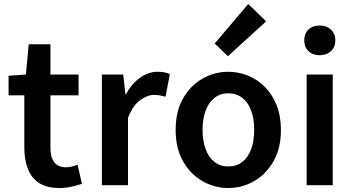

<svg xmlns="http://www.w3.org/2000/svg" viewBox="-20 -929 1771 963"><path d="M278 14Q214 14 175.5 -11.5Q137 -37 119.5 -82.5Q102 -128 102 -188V-451H23V-549L110 -555L124 -707H233V-555H374V-451H233V-187Q233 -139 252.5 -114.5Q272 -90 312 -90Q326 -90 341.5 -94Q357 -98 369 -103L391 -7Q369 0 340.5 7Q312 14 278 14Z M491 0V-555H598L609 -456H611Q641 -510 683 -539.5Q725 -569 769 -569Q791 -569 805.5 -566Q820 -563 832 -557L810 -444Q795 -448 782.5 -450.5Q770 -453 752 -453Q720 -453 683.5 -427Q647 -401 622 -338V0Z M1125 14Q1056 14 995.5 -20.5Q935 -55 898 -120.5Q861 -186 861 -277Q861 -370 898 -435Q935 -500 995.5 -534.5Q1056 -569 1125 -569Q1177 -569 1224.5 -549.5Q1272 -530 1309 -492.5Q1346 -455 1367.5 -401Q1389 -347 1389 -277Q1389 -186 1352 -120.5Q1315 -55 1254.5 -20.5Q1194 14 1125 14ZM1125 -94Q1166 -94 1195 -116.5Q1224 -139 1239.5 -180.5Q1255 -222 1255 -277Q1255 -333 1239.5 -374.5Q1224 -416 1195 -438.5Q1166 -461 1125 -461Q1085 -461 1056 -438.5Q1027 -416 1011.5 -374.5Q996 -333 996 -277Q996 -222 1011.5 -180.5Q1027 -139 1056 -116.5Q1085 -94 1125 -94ZM1123 -647 1057 -711 1225 -909 1315 -822Z M1518 0V-555H1649V0ZM1584 -652Q1548 -652 1527 -672.5Q1506 -693 1506 -727Q1506 -760 1527 -780.5Q1548 -801 1584 -801Q1618 -801 1640 -780.5Q1662 -760 1662 -727Q1662 -693 1640 -672.5Q1618 -652 1584 -652Z"/></svg>

Font: Noto Sans HK SemiBold
Style: Regular
Weight: 600
Version: Version 2.004-H2;hotconv 1.0.118;makeotfexe 2.5.65603